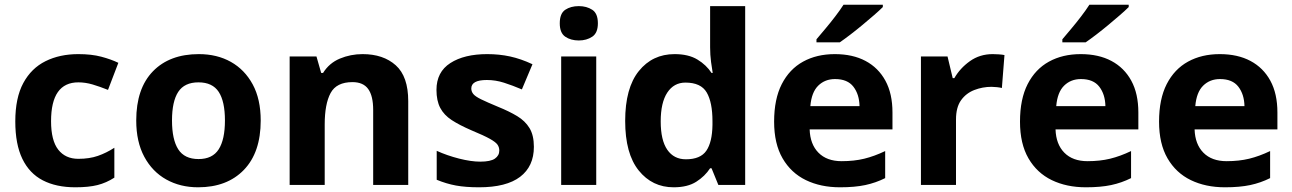

<svg xmlns="http://www.w3.org/2000/svg" viewBox="-20 -786 5492 816"><path d="M300 10Q219 10 162 -19.5Q105 -49 75 -111Q45 -173 45 -270Q45 -370 79 -433Q113 -496 173.5 -526Q234 -556 313 -556Q369 -556 410.5 -545Q452 -534 483 -519L439 -404Q404 -418 373.5 -427Q343 -436 313 -436Q197 -436 197 -271Q197 -189 227.5 -150Q258 -111 313 -111Q360 -111 396 -123.5Q432 -136 466 -158V-31Q432 -9 394.5 0.5Q357 10 300 10Z M1088 -273.7Q1088 -138 1016.5 -64Q945 10 822 10Q746.1 10 686.8 -23.1Q627.4 -56.2 593.2 -119.8Q559 -183.4 559 -274Q559 -410 630 -483Q701 -556 825 -556Q902.4 -556 961.2 -523Q1020 -490 1054 -427.3Q1088 -364.5 1088 -273.7ZM711 -274Q711 -193 737.5 -151.5Q764 -110 823.9 -110Q883 -110 909.5 -151.5Q936 -193 936 -274Q936 -355 909.5 -395.5Q883 -436 823.5 -436Q764 -436 737.5 -395.5Q711 -355 711 -274Z M1521 -556Q1609 -556 1662 -508.5Q1715 -461 1715 -356V0H1566V-319Q1566 -378 1545 -407.5Q1524 -437 1478 -437Q1410 -437 1385 -390.5Q1360 -344 1360 -257V0H1211V-546H1325L1345 -476H1353Q1379 -518 1424.5 -537Q1470 -556 1521 -556Z M2249 -162Q2249 -79 2190.5 -34.5Q2132 10 2016 10Q1959 10 1918 2.5Q1877 -5 1836 -22V-145Q1880 -125 1931 -112Q1982 -99 2021 -99Q2065 -99 2083.5 -112Q2102 -125 2102 -146Q2102 -160 2094.5 -171Q2087 -182 2062 -196Q2037 -210 1984 -232Q1933 -254 1900 -275.5Q1867 -297 1851 -327.5Q1835 -358 1835 -404Q1835 -480 1894 -518Q1953 -556 2051 -556Q2102 -556 2148 -546Q2194 -536 2243 -513L2198 -406Q2158 -423 2122 -434.5Q2086 -446 2049 -446Q2016 -446 1999.5 -437Q1983 -428 1983 -410Q1983 -397 1991.5 -386.5Q2000 -376 2024.5 -364Q2049 -352 2097 -332Q2144 -313 2178 -292.5Q2212 -272 2230.5 -241.5Q2249 -211 2249 -162Z M2514 -546V0H2365V-546ZM2440 -760Q2473 -760 2497 -744.5Q2521 -729 2521 -686.8Q2521 -646 2497 -630Q2473 -614 2440 -614Q2405.7 -614 2382.4 -630Q2359 -646 2359 -686.8Q2359 -729 2382.4 -744.5Q2405.7 -760 2440 -760Z M2843 10Q2752 10 2694.5 -61.5Q2637 -133 2637 -272Q2637 -412 2695 -484Q2753 -556 2847 -556Q2906 -556 2944 -533Q2982 -510 3004 -476H3009Q3006 -492 3002 -522.5Q2998 -553 2998 -585V-760H3147V0H3033L3004 -71H2998Q2976 -37 2939 -13.5Q2902 10 2843 10ZM2895 -109Q2957 -109 2982 -145.5Q3007 -182 3008 -255V-271Q3008 -351 2983.5 -393Q2959 -435 2893 -435Q2844 -435 2816 -392.5Q2788 -350 2788 -270Q2788 -190 2816 -149.5Q2844 -109 2895 -109Z M3528 -556Q3604 -556 3658.5 -527Q3713 -498 3743 -443Q3773 -388 3773 -308V-236H3421Q3423 -173 3458.5 -137Q3494 -101 3557 -101Q3610 -101 3653 -111.5Q3696 -122 3742 -144V-29Q3702 -9 3657.5 0.5Q3613 10 3550 10Q3468 10 3405 -20.5Q3342 -51 3306 -113Q3270 -175 3270 -269Q3270 -365 3302.5 -428.5Q3335 -492 3393 -524Q3451 -556 3528 -556ZM3529 -450Q3486 -450 3457.5 -422Q3429 -394 3424 -335H3633Q3632 -385 3607 -417.5Q3582 -450 3529 -450ZM3732 -756Q3718 -742 3695 -722Q3672 -702 3645.5 -680Q3619 -658 3593.5 -638.5Q3568 -619 3549 -606H3450V-619Q3466 -638 3487.5 -663.5Q3509 -689 3530 -716.5Q3551 -744 3565 -766H3732Z M4199 -556Q4210 -556 4225 -555Q4240 -554 4249 -552L4238 -412Q4231 -414 4217.5 -415.5Q4204 -417 4194 -417Q4156 -417 4121 -403.5Q4086 -390 4064.5 -360Q4043 -330 4043 -278V0H3894V-546H4007L4029 -454H4036Q4060 -496 4102 -526Q4144 -556 4199 -556Z M4573 -556Q4649 -556 4703.5 -527Q4758 -498 4788 -443Q4818 -388 4818 -308V-236H4466Q4468 -173 4503.5 -137Q4539 -101 4602 -101Q4655 -101 4698 -111.5Q4741 -122 4787 -144V-29Q4747 -9 4702.5 0.5Q4658 10 4595 10Q4513 10 4450 -20.5Q4387 -51 4351 -113Q4315 -175 4315 -269Q4315 -365 4347.5 -428.5Q4380 -492 4438 -524Q4496 -556 4573 -556ZM4574 -450Q4531 -450 4502.5 -422Q4474 -394 4469 -335H4678Q4677 -385 4652 -417.5Q4627 -450 4574 -450ZM4777 -756Q4763 -742 4740 -722Q4717 -702 4690.5 -680Q4664 -658 4638.5 -638.5Q4613 -619 4594 -606H4495V-619Q4511 -638 4532.5 -663.5Q4554 -689 4575 -716.5Q4596 -744 4610 -766H4777Z M5164 -556Q5240 -556 5294.5 -527Q5349 -498 5379 -443Q5409 -388 5409 -308V-236H5057Q5059 -173 5094.5 -137Q5130 -101 5193 -101Q5246 -101 5289 -111.5Q5332 -122 5378 -144V-29Q5338 -9 5293.5 0.5Q5249 10 5186 10Q5104 10 5041 -20.5Q4978 -51 4942 -113Q4906 -175 4906 -269Q4906 -365 4938.5 -428.5Q4971 -492 5029 -524Q5087 -556 5164 -556ZM5165 -450Q5122 -450 5093.5 -422Q5065 -394 5060 -335H5269Q5268 -385 5243 -417.5Q5218 -450 5165 -450Z"/></svg>

Font: Noto Sans Balinese
Style: Regular
Weight: 400
Designer: Aditya Bayu, David Williams
Foundry: David Williams
Version: Version 2.003